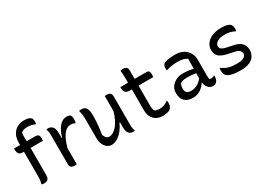

<svg xmlns="http://www.w3.org/2000/svg" viewBox="-15 -1513 3129 2280"><g transform="rotate(-30 1550.0 -373.0)"><path d="M201 -70Q201 -28 183 -11Q165 6 132 6Q120 6 111 4Q102 2 96 0Q103 -23 106.5 -45Q110 -67 110 -101V-440H101Q58 -440 42.5 -459Q27 -478 27 -518V-532H110V-565Q110 -653 160 -708Q210 -763 298 -763Q337 -763 357.5 -755Q378 -747 387 -738Q403 -722 403 -686Q403 -669 398 -652H393Q373 -663 347.5 -669Q322 -675 287 -675Q264 -675 244.5 -670Q225 -665 207 -652Q200 -633 199.5 -609Q199 -585 201 -556V-532H317Q349 -532 361 -517.5Q373 -503 373 -472Q373 -454 370 -440H201Z M579 3Q572 4 566.5 4.5Q561 5 555 5Q487 5 487 -47V-442Q487 -473 483.5 -494Q480 -515 472 -534Q480 -536 486.5 -537Q493 -538 500 -538Q532 -538 555.5 -512.5Q579 -487 579 -422V-357H585Q611 -446 654 -497Q697 -548 752 -548Q791 -548 804 -534Q812 -527 815.5 -514Q819 -501 819 -479Q819 -465 817.5 -452Q816 -439 811 -427H805Q795 -434 782.5 -438Q770 -442 750 -442Q695 -442 653.5 -388Q612 -334 579 -219Z M952 -536Q978 -536 996.5 -525Q1015 -514 1025.5 -485Q1036 -456 1036 -403Q1036 -360 1033.5 -321.5Q1031 -283 1026.5 -242Q1022 -201 1014 -149Q1034 -88 1078 -88Q1133 -88 1185.5 -149Q1238 -210 1272 -326V-533Q1279 -534 1284.5 -534.5Q1290 -535 1297 -535Q1332 -535 1347 -519.5Q1362 -504 1362 -472V-91Q1362 -60 1365.5 -40Q1369 -20 1377 0Q1370 1 1363 2.5Q1356 4 1349 4Q1317 4 1294.5 -21.5Q1272 -47 1272 -111V-173H1266Q1243 -121 1209.5 -79Q1176 -37 1136.5 -13Q1097 11 1055 11Q1020 11 993 -11Q966 -33 951 -68Q936 -103 936 -141V-394Q936 -435 932.5 -465.5Q929 -496 919 -533Q937 -536 952 -536Z M1884 -116Q1887 -103 1887 -87Q1887 -43 1866 -17Q1837 17 1753 17Q1680 17 1635 -28Q1590 -73 1590 -152V-440H1572Q1523 -440 1504 -459Q1485 -478 1485 -515Q1485 -520 1485 -524Q1485 -528 1486 -532H1590V-594Q1590 -646 1584 -700Q1604 -706 1622 -706Q1645 -706 1663 -692.5Q1681 -679 1681 -650V-532H1842Q1868 -532 1877 -517.5Q1886 -503 1886 -472Q1886 -454 1883 -440H1681V-168Q1681 -143 1684.5 -124.5Q1688 -106 1695 -92Q1721 -75 1761 -75Q1797 -75 1825.5 -85.5Q1854 -96 1878 -116Z M2444 -353V-139Q2444 -114 2447 -88Q2456 -82 2470 -82Q2481 -82 2492.5 -85Q2504 -88 2513 -95H2519Q2519 -91 2519.5 -88Q2520 -85 2520 -80Q2520 -36 2496 -12Q2476 8 2450 8Q2408 8 2382 -21.5Q2356 -51 2350 -95H2347Q2325 -55 2279 -22.5Q2233 10 2172 10Q2100 10 2060.5 -27.5Q2021 -65 2021 -138V-144Q2021 -187 2045 -222.5Q2069 -258 2110.5 -280Q2152 -302 2206 -302Q2248 -302 2285.5 -297Q2323 -292 2348 -285Q2349 -325 2350.5 -356.5Q2352 -388 2351 -420Q2327 -438 2296 -445.5Q2265 -453 2220 -453Q2134 -453 2069 -429H2063Q2060 -441 2060 -458Q2060 -493 2078 -511Q2093 -526 2136 -534Q2179 -542 2239 -542Q2305 -542 2351 -516.5Q2397 -491 2420.5 -448Q2444 -405 2444 -353ZM2117 -142Q2117 -106 2136 -89.5Q2155 -73 2195 -73Q2232 -73 2271.5 -91.5Q2311 -110 2348 -154V-226Q2317 -231 2286.5 -233Q2256 -235 2227 -235Q2163 -235 2129 -212Q2124 -198 2120.5 -181.5Q2117 -165 2117 -145Z M2832 -81Q2881 -81 2911 -94Q2941 -107 2952 -138Q2952 -170 2933.5 -189Q2915 -208 2871 -217L2786 -235Q2704 -252 2671 -285Q2638 -318 2638 -375Q2638 -422 2666 -460.5Q2694 -499 2746 -521.5Q2798 -544 2870 -544Q2921 -544 2951 -535.5Q2981 -527 2992 -516Q3013 -495 3013 -447Q3013 -440 3012 -433.5Q3011 -427 3009 -421H3003Q2972 -437 2942.5 -445Q2913 -453 2864 -453Q2800 -453 2764.5 -429Q2729 -405 2729 -375Q2729 -359 2736 -346.5Q2743 -334 2764.5 -324Q2786 -314 2829 -305L2903 -290Q2973 -275 3005 -238.5Q3037 -202 3037 -151Q3037 -73 2983 -31Q2929 11 2828 11Q2758 11 2708.5 -0.5Q2659 -12 2638 -34Q2616 -56 2616 -106Q2616 -126 2619 -138H2625Q2658 -116 2686 -103.5Q2714 -91 2748 -86Q2782 -81 2832 -81Z"/></g></svg>

Font: Recursive Sn Csl St
Style: Regular
Weight: 400
Version: Version 1.079;hotconv 1.0.112;makeotfexe 2.5.65598; ttfautoh